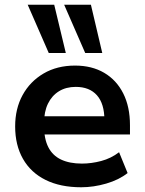

<svg xmlns="http://www.w3.org/2000/svg" viewBox="-20 -781 611 811"><path d="M323 10Q235 10 172.5 -21Q110 -52 77 -110Q44 -168 44 -247Q44 -322 75.5 -379.5Q107 -437 164 -470.5Q221 -504 297 -504Q368 -504 420 -473.5Q472 -443 500.5 -386.5Q529 -330 529 -252V-213H148V-290H437L421 -274Q421 -343 389.5 -378.5Q358 -414 300 -414Q259 -414 229 -395.5Q199 -377 182.5 -343Q166 -309 166 -260V-250Q166 -195 184 -159.5Q202 -124 238 -107Q274 -90 326 -90Q366 -90 407.5 -101Q449 -112 483 -138L519 -50Q482 -21 428.5 -5.5Q375 10 323 10ZM340 -557 251 -761H364L412 -557ZM186 -557 97 -761H209L258 -557Z"/></svg>

Font: Nunito Sans 10pt
Style: Bold
Weight: 700
Designer: Vernon Adams
Foundry: Vernon Adams
Version: Version 3.101;gftools[0.9.27]